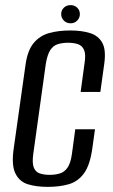

<svg xmlns="http://www.w3.org/2000/svg" viewBox="-20 -718 440 750"><path d="M167 12Q121 12 88 1.5Q55 -9 39.5 -42Q24 -75 34 -141L80 -467Q88 -522 112 -550.5Q136 -579 172.5 -589Q209 -599 254 -599Q300 -599 332.5 -588.5Q365 -578 380 -550Q395 -522 387 -467L372 -359H295L310 -469Q316 -505 308.5 -522.5Q301 -540 284.5 -545.5Q268 -551 246 -551Q224 -551 206 -545.5Q188 -540 176.5 -522.5Q165 -505 159 -469L110 -117Q105 -81 112 -63.5Q119 -46 135.5 -40.5Q152 -35 174 -35Q196 -35 214 -40.5Q232 -46 244 -63.5Q256 -81 261 -117L274 -213H351L341 -141Q332 -74 308.5 -41.5Q285 -9 249 1.5Q213 12 167 12ZM256 -627Q240 -627 229.5 -637.5Q219 -648 219 -663Q219 -678 229.5 -688Q240 -698 256 -698Q271 -698 281.5 -688Q292 -678 292 -663Q292 -648 281.5 -637.5Q271 -627 256 -627Z"/></svg>

Font: Alumni Sans Medium
Style: Italic
Weight: 500
Italic angle: -8°
Designer: Robert E. Leuschke
Foundry: Robert E. Leuschke
Version: Version 1.016